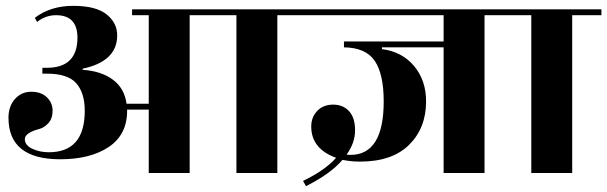

<svg xmlns="http://www.w3.org/2000/svg" viewBox="-20 -592 2078 657"><path d="M1029 -560V-540H929V0H789V-540H629V0H489V-217H415V-213Q415 -131 352 -89Q289 -47 186 -47Q9 -47 9 -189Q9 -228 31 -253Q53 -278 87 -278Q121 -278 140.5 -259Q160 -240 160 -213Q160 -186 145 -170Q130 -154 112 -150Q65 -137 65 -116Q65 -95 90.5 -83Q116 -71 147 -71Q270 -71 270 -213Q270 -274 241 -307Q212 -340 140 -340H125V-360H140Q245 -360 245 -463Q245 -540 172 -540Q136 -540 107 -517L99 -531Q153 -572 230.5 -572Q308 -572 344.5 -543Q381 -514 381 -471Q381 -382 263 -357V-353Q326 -349 366 -319.5Q406 -290 413 -237H489V-540H432V-560Z M1738 -560V-540H1638V0H1498V-430H1287V-424Q1356 -415 1397 -366Q1438 -317 1438 -245Q1438 -154 1380 -96.5Q1322 -39 1212 -39Q1181 -39 1152 -45Q1111 3 1027 45L1017 27Q1092 -9 1130 -52Q1045 -83 1045 -159Q1045 -191 1065.5 -212.5Q1086 -234 1120 -234Q1154 -234 1174.5 -211.5Q1195 -189 1195 -146Q1195 -103 1166 -63Q1171 -62 1179 -62Q1293 -62 1293 -245Q1293 -338 1262.5 -383.5Q1232 -429 1157 -430V-450H1498V-540H989V-560Z M2038 -560V-540H1938V0H1798V-540H1698V-560Z"/></svg>

Font: Rozha One
Style: Regular
Weight: 400
Designer: Tim Donaldson, Indian Type Foundry
Foundry: Indian Type Foundry
Version: Version 1.301;PS 1.0;hotconv 1.0.78;makeotf.lib2.5.61930; tt